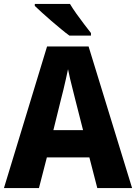

<svg xmlns="http://www.w3.org/2000/svg" viewBox="-20 -951 688 971"><path d="M472 0 432 -155H217L177 0H0L218 -716H428L648 0ZM360 -450Q355 -471 348 -498Q341 -525 334.5 -552.5Q328 -580 324 -601Q320 -581 313.5 -552.5Q307 -524 300.5 -496.5Q294 -469 289 -451L250 -293H400ZM334 -931Q347 -909 366.5 -881.5Q386 -854 406 -828Q426 -802 440 -784V-771H331Q314 -783 290 -803Q266 -823 240 -845Q214 -867 192 -887.5Q170 -908 156 -921V-931Z"/></svg>

Font: Noto Sans Tamil SemiCondensed ExtraBold
Style: Regular
Weight: 800
Width: 4
Designer: Jelle Bosma - Monotype Design Team
Foundry: Monotype Imaging Inc.
Version: Version 2.004; ttfautohint (v1.8.4.7-5d5b)